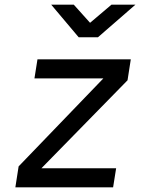

<svg xmlns="http://www.w3.org/2000/svg" viewBox="-20 -805 640 825"><path d="M46 0 60 -90 424 -468H128L141 -550H542L528 -460L158 -82H479L466 0ZM318 -645 200 -785H297L367 -707L459 -785H562L401 -645Z"/></svg>

Font: JetBrains Mono NL
Style: Italic
Weight: 400
Italic angle: -9°
Monospace: yes
Designer: Philipp Nurullin, Konstantin Bulenkov
Foundry: JetBrains
Version: Version 2.305; ttfautohint (v1.8.4.7-5d5b)